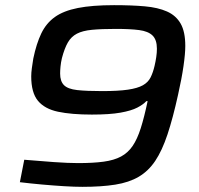

<svg xmlns="http://www.w3.org/2000/svg" viewBox="-20 -716 770 744"><path d="M299 8Q269 8 228 5.5Q187 3 142.5 -1Q98 -5 57 -10L74 -97Q131 -92 188 -88Q245 -84 283 -84Q341 -84 381.5 -89.5Q422 -95 449 -109.5Q476 -124 494 -150.5Q512 -177 525.5 -219.5Q539 -262 552 -324H547Q535 -311 512 -299Q489 -287 447 -279.5Q405 -272 336 -272Q257 -272 205 -283Q153 -294 127 -325.5Q101 -357 101 -420Q101 -434 103.5 -452.5Q106 -471 109 -489Q121 -547 140 -586.5Q159 -626 192.5 -650Q226 -674 281.5 -685Q337 -696 422 -696Q490 -696 541 -691.5Q592 -687 627 -671.5Q662 -656 680 -624.5Q698 -593 698 -538Q698 -508 691 -459.5Q684 -411 670 -349Q650 -258 629 -195Q608 -132 581.5 -92.5Q555 -53 517.5 -31Q480 -9 426.5 -0.5Q373 8 299 8ZM376 -363Q438 -363 475.5 -368.5Q513 -374 533.5 -385.5Q554 -397 563.5 -416Q573 -435 579 -461Q583 -478 585.5 -495Q588 -512 588 -527Q588 -562 571 -578.5Q554 -595 519 -599.5Q484 -604 429 -604Q373 -604 336.5 -600.5Q300 -597 278 -585.5Q256 -574 243 -551.5Q230 -529 220 -491Q216 -474 214.5 -458.5Q213 -443 213 -431Q213 -401 228 -386Q243 -371 279 -367Q315 -363 376 -363Z"/></svg>

Font: Saira SemiExpanded Medium
Style: Italic
Weight: 500
Width: 6
Italic angle: -12°
Designer: Hector Gatti with collaboration of the Omnibus-Type team
Foundry: Omnibus-Type
Version: Version 1.101